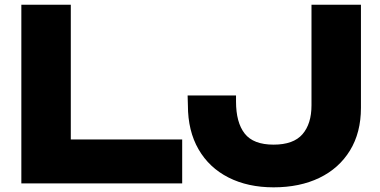

<svg xmlns="http://www.w3.org/2000/svg" viewBox="-20 -770 1596 806"><path d="M277.2 -750V-92L184 -184.4H744.8V0H69.6V-750ZM767.6 -369.2H970.8V-344Q970.8 -255.8 1007.2 -209.3Q1043.6 -162.8 1128.4 -162.8Q1212 -162.8 1249.8 -206.6Q1287.6 -250.4 1287.6 -327.6V-750H1495.2V-317.2Q1495.2 -213.4 1449.2 -138.3Q1403.2 -63.2 1320.8 -23.4Q1238.4 16.4 1128.4 16.4Q1020.6 16.4 939.3 -24.8Q858 -66 813.4 -143.3Q768.8 -220.6 768.8 -327.6Z"/></svg>

Font: Unbounded
Style: Regular
Weight: 400
Designer: Luke Prowse, Jean-Baptiste Morizot, Fátima Lázaro, Florian Runge
Foundry: NaN
Version: Version 1.701;gftools[0.9.28.dev5+ged2979d]